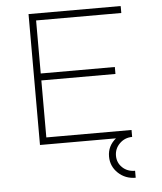

<svg xmlns="http://www.w3.org/2000/svg" viewBox="-60 -748 860 1017"><g transform="rotate(-5 370.0 -239.5)"><path d="M167 -659V-377H561V-340H167V-37H620V0Q581 0 553.5 27Q526 54 526 92Q526 129 552.5 154.5Q579 180 620 180V217Q565 217 527 181Q489 145 489 93Q489 37 534 0H130V-696H620V-659Z"/></g></svg>

Font: M Major Mono Display
Style: Regular
Weight: 400
Designer: Emre Parlak
Foundry: Emre Parlak
Version: Version 2.000; ttfautohint (v1.8) -l 8 -r 50 -G 200 -x 14 -D